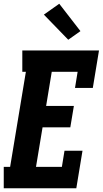

<svg xmlns="http://www.w3.org/2000/svg" viewBox="-23 -1004 548 1024"><path d="M-3 0V-114H31L115 -621H96V-735H505L472 -535H377L391 -621H253L223 -439H371L352 -325H204L169 -114H307L321 -200H417L384 0ZM341 -792 211 -926 293 -984 406 -838Z"/></svg>

Font: Iosevka Slab Heavy
Style: Italic
Weight: 900
Italic angle: -9°
Monospace: yes
Designer: Belleve Invis
Foundry: Belleve Invis
Version: Version 11.1.0; ttfautohint (v1.8.3)